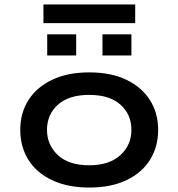

<svg xmlns="http://www.w3.org/2000/svg" viewBox="-20 -833 801 862"><path d="M381 9Q284 9 214 -24Q144 -57 107.5 -115.5Q71 -174 71 -250Q71 -326 108 -384Q145 -442 214.5 -475Q284 -508 381 -508Q478 -508 547 -475Q616 -442 653 -384Q690 -326 690 -250Q690 -174 653.5 -115.5Q617 -57 547.5 -24Q478 9 381 9ZM380 -91Q471 -91 520.5 -136.5Q570 -182 570 -250Q570 -319 521 -363Q472 -407 381 -407Q289 -407 240 -363Q191 -319 191 -250Q191 -182 240 -136.5Q289 -91 380 -91ZM175 -729V-813H587V-729ZM192 -584V-679H322V-584ZM440 -584V-679H570V-584Z"/></svg>

Font: Nunito Sans 7pt Expanded SemiBold
Style: Regular
Weight: 600
Width: 7
Designer: Vernon Adams
Foundry: Vernon Adams
Version: Version 3.101;gftools[0.9.27]